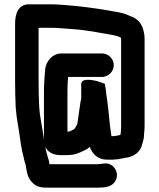

<svg xmlns="http://www.w3.org/2000/svg" viewBox="-20 -681 740 891"><path d="M477 60H493C500 60 507 60 514 59C530 59 545 54 558 52C599 48 631 26 639 -9C642 -22 647 -33 648 -47C648 -61 651 -77 651 -94V-499C651 -511 650 -521 648 -530L644 -546C635 -575 615 -597 585 -606C562 -617 548 -621 519 -626L485 -632C422 -643 349 -653 277 -658L245 -660C234 -661 224 -661 214 -661H114C65 -661 50 -617 50 -571V-310C50 -261 51 -221 53 -180C57 -128 68 -80 74 -32C78 2 86 36 94 68C96 76 100 84 100 91C105 123 109 143 127 163C148 187 169 190 208 190H428C466 190 495 187 512 164C541 125 507 70 461 78C455 79 449 80 442 80C437 81 433 81 428 81H209C209 72 206 61 203 52C198 37 193 17 190 0C203 27 228 39 264 39H282C310 39 331 36 350 27C368 19 383 13 397 1C408 33 434 60 477 60ZM508 -379C508 -408 483 -433 454 -433H265C224 -433 195 -398 190 -363C187 -331 184 -292 184 -253V-32L182 -48C176 -93 165 -136 162 -185C160 -225 159 -262 159 -310V-552H214C246 -552 273 -549 303 -547C360 -544 415 -534 466 -525C493 -520 522 -517 541 -506C542 -504 542 -502 542 -499V-94C542 -80 541 -66 539 -55C530 -53 520 -50 510 -50C506 -49 502 -49 497 -49V-50C494 -65 493 -85 490 -100C486 -137 483 -176 478 -212C474 -233 473 -250 470 -272C468 -280 467 -287 467 -292L439 -302C417 -309 357 -322 357 -291V-228C357 -220 354 -212 353 -204L351 -190C347 -164 343 -133 339 -107C337 -101 326 -79 319 -79L305 -72C304 -71 302 -71 300 -71C297 -70 295 -70 293 -70V-254C293 -279 294 -304 296 -324H457C484 -327 508 -349 508 -379Z"/></svg>

Font: Electronic
Style: ExHv
Weight: 900
Version: Version 1.011